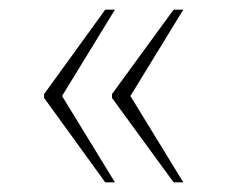

<svg xmlns="http://www.w3.org/2000/svg" viewBox="-20 -468 466 396"><path d="M338 -92 211 -266V-274L338 -448H358L249 -270L358 -92ZM197 -92 71 -266V-274L197 -448H217L108 -270L217 -92Z"/></svg>

Font: Noto Serif Bengali SemiCondensed Thin
Style: Regular
Weight: 100
Width: 4
Designer: Juan Bruce, Universal Thirst, Indian Type Foundry and the Monotype Design Team.
Foundry: Monotype Imaging Inc.
Version: Version 2.003; ttfautohint (v1.8.4.7-5d5b)